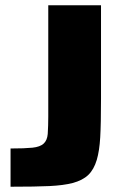

<svg xmlns="http://www.w3.org/2000/svg" viewBox="-20 -708 465 728"><path d="M20 -145Q74 -145 103 -148Q132 -151 145.5 -163.5Q159 -176 161 -200Q163 -232 163 -266V-688H363V-334Q363 -238 360 -187Q357 -136 347 -102Q336 -65 314.5 -44.5Q293 -24 255 -14Q220 -5 167.5 -2.5Q115 0 20 0Z"/></svg>

Font: Saira Stencil One
Style: Regular
Weight: 400
Designer: Hector Gatti with collaboration of the Omnibus-Type team
Foundry: Omnibus-Type
Version: Version 1.004